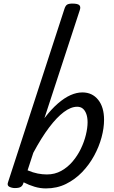

<svg xmlns="http://www.w3.org/2000/svg" viewBox="-20 -1035 638 1072"><path d="M63 15Q47 15 32.5 8Q18 1 25 -18L339 -983Q345 -1003 354.5 -1009Q364 -1015 384 -1015Q415 -1015 423.5 -1005.5Q432 -996 425 -977L228 -375Q266 -425 303 -457Q340 -489 374 -504Q408 -519 440 -519Q495 -519 528 -478Q561 -437 561 -366Q561 -320 547 -268Q533 -216 505.5 -165.5Q478 -115 438.5 -74Q399 -33 348.5 -8Q298 17 236 17Q204 17 172.5 7.5Q141 -2 112 -17L110 -11Q106 2 96 8.5Q86 15 63 15ZM134 -84Q165 -71 191 -66Q217 -61 242 -61Q286 -61 322 -81Q358 -101 385.5 -133.5Q413 -166 431.5 -204.5Q450 -243 459.5 -282Q469 -321 469 -352Q469 -379 462 -398.5Q455 -418 442.5 -428.5Q430 -439 411 -439Q376 -439 336.5 -409.5Q297 -380 254 -323Q211 -266 166 -182Z"/></svg>

Font: Playwrite AU TAS
Style: Regular
Weight: 400
Designer: Veronika Burian, José Scaglione
Foundry: TypeTogether
Version: Version 1.002